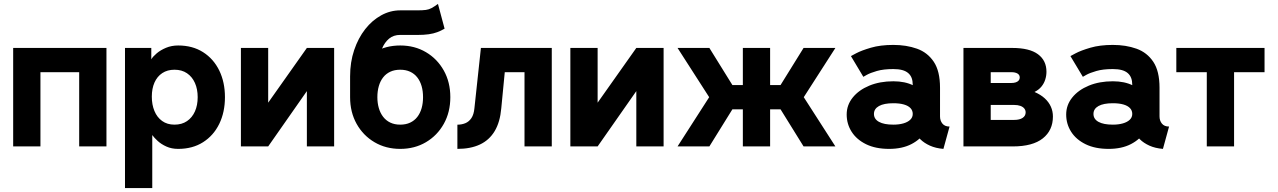

<svg xmlns="http://www.w3.org/2000/svg" viewBox="-20 -755 6588 990"><path d="M47.9 -507.8V0H188.5V-382.8H388.3V0H528.9V-507.8H430.4H146.4Z M762.8 -256.8Q762.8 -298.3 776.6 -329.5Q790.4 -360.7 816.7 -378.1Q843 -395.5 879.6 -395.5Q917.4 -395.5 944.1 -377.4Q970.8 -359.3 985.1 -327.3Q999.3 -295.4 999.3 -253.9Q999.3 -212.4 985.1 -180.5Q970.8 -148.5 944.1 -130.4Q917.4 -112.3 879.6 -112.3Q842.1 -112.3 816 -131.2Q789.8 -150 776.3 -182.7Q762.8 -215.3 762.8 -256.8ZM624.5 -425.8V214.8H765.1V-58.6Q775 -44.8 793.2 -28.1Q811.4 -11.4 838 0.6Q864.6 12.7 898.6 12.7Q973 12.7 1027.1 -21.8Q1081.2 -56.2 1110.6 -116.4Q1139.9 -176.6 1139.9 -253.9Q1139.9 -331.2 1110.6 -391.4Q1081.2 -451.6 1027.1 -486Q973 -520.5 898.6 -520.5Q864.6 -520.5 836.1 -508.6Q807.7 -496.7 788.1 -480.1Q768.5 -463.5 760.1 -449.2V-507.8H624.5Q624.5 -507.8 624.5 -497.8Q624.5 -487.8 624.5 -469.2Q624.5 -450.7 624.5 -425.8Z M1562.3 -507.8H1702.9V0H1562.3V-285.2L1362.8 0H1222.2V-507.8H1362.8V-225.6Z M1925.8 -361.3Q1925.8 -398.4 1931.4 -436.1Q1937.1 -473.8 1950.2 -505.3Q1963.4 -536.7 1986.3 -555.9Q2009.3 -575 2043.6 -575Q2062.1 -575 2068.2 -574.9Q2074.3 -574.8 2078.4 -574.8Q2082.4 -574.8 2093.2 -574.8Q2103.9 -574.8 2131.2 -574.8Q2165.4 -574.8 2190.3 -578.3Q2215.2 -581.8 2234.8 -589.2Q2254.3 -596.5 2272.4 -607.2L2238.2 -734.8Q2218.7 -720.6 2205.2 -713.3Q2191.8 -706 2175.7 -703.8Q2159.6 -701.6 2130.8 -701.6Q2112.7 -701.6 2106.4 -701.6Q2100.2 -701.6 2096.3 -701.6Q2092.4 -701.6 2081.6 -701.6Q2070.9 -701.6 2043.6 -701.6Q1992.3 -701.6 1945.8 -676.1Q1899.2 -650.7 1863.1 -604.7Q1827 -558.7 1806.1 -496.6Q1785.2 -434.6 1785.2 -361.3V-253.9H1925.8ZM2043.6 -395.5Q2072.6 -395.5 2094.7 -385.2Q2116.8 -374.9 2131.6 -355.9Q2146.4 -336.9 2153.9 -311Q2161.3 -285.1 2161.3 -253.9Q2161.3 -222.9 2153.9 -196.9Q2146.4 -170.9 2131.6 -151.9Q2116.8 -132.9 2094.7 -122.6Q2072.6 -112.3 2043.6 -112.3Q2014.6 -112.3 1992.4 -122.9Q1970.3 -133.5 1955.5 -152.8Q1940.7 -172.1 1933.3 -197.8Q1925.8 -223.5 1925.8 -253.9Q1925.8 -285.1 1933.3 -311Q1940.7 -336.9 1955.5 -355.9Q1970.3 -374.9 1992.4 -385.2Q2014.6 -395.5 2043.6 -395.5ZM2043.6 -520.5Q1969.3 -520.5 1910.9 -486Q1852.5 -451.6 1818.8 -391.4Q1785.2 -331.2 1785.2 -253.9Q1785.2 -176.6 1818.8 -116.4Q1852.5 -56.2 1910.9 -21.8Q1969.3 12.7 2043.6 12.7Q2118 12.7 2176.3 -21.8Q2234.6 -56.2 2268.3 -116.4Q2302 -176.6 2302 -253.9Q2302 -331.2 2268.3 -391.4Q2234.6 -451.6 2176.3 -486Q2118 -520.5 2043.6 -520.5Z M2825.1 -507.8H2459.7L2426.2 -196.7Q2423.1 -164.4 2410.6 -145.9Q2398.1 -127.5 2379.4 -119.8Q2360.6 -112.1 2338.4 -112.1V12.7Q2406.4 12.7 2454.6 -9.9Q2502.8 -32.5 2530.7 -79Q2558.5 -125.4 2564.7 -196.7L2582.7 -382.8H2684.5V0H2825.1Z M3261 -507.8H3401.7V0H3261V-285.2L3061.5 0H2920.9V-507.8H3061.5V-225.6Z M3831.3 -316.4H3746.1V-191.4H3831.3ZM3810.3 -507.8V-377.4V0H3950.9V-507.8ZM3637.7 0 3795.2 -253.9 3637.7 -507.8H3473.6L3636.7 -253.9L3473.6 0ZM3929.8 -316.4V-191.4H4015V-316.4ZM4123.4 0H4287.5L4124.4 -253.9L4287.5 -507.8H4123.4L3965.9 -253.9Z M4564.5 12.7Q4631.9 12.7 4679.6 -12Q4727.2 -36.7 4752.5 -77.7Q4777.7 -118.7 4777.7 -167.5Q4777.7 -216.3 4755.2 -254.3Q4732.7 -292.4 4689.8 -314.2Q4647 -335.9 4586.3 -335.9Q4516.7 -335.9 4462.4 -313.4Q4408.1 -290.9 4376.9 -252.1Q4345.7 -213.4 4345.7 -164.6Q4345.7 -115.7 4371.3 -75.5Q4396.9 -35.3 4445.8 -11.3Q4494.8 12.7 4564.5 12.7ZM4686.3 -167.5Q4686.3 -149.9 4673.5 -137.6Q4660.7 -125.3 4638.2 -118.8Q4615.6 -112.3 4586.3 -112.3Q4538 -112.3 4512.2 -126.7Q4486.3 -141.1 4486.3 -167.5Q4486.3 -193.8 4512.2 -208.3Q4538 -222.7 4586.3 -222.7Q4618.6 -222.7 4640.9 -216.2Q4663.3 -209.7 4674.8 -197.4Q4686.3 -185.1 4686.3 -167.5ZM4827 -154.8V-302.7Q4827 -388.2 4794.9 -436.3Q4762.8 -484.4 4708.3 -503.9Q4653.7 -523.4 4586.3 -523.4Q4519.6 -523.4 4470.5 -509Q4421.4 -494.6 4394.5 -480.2Q4367.6 -465.8 4367.6 -465.8L4431.6 -358.9Q4431.6 -358.9 4449.2 -368.9Q4466.8 -378.9 4501.1 -388.9Q4535.4 -398.9 4586.1 -398.9Q4613.1 -398.9 4632.1 -393.7Q4651.1 -388.5 4663 -378.1Q4675 -367.8 4680.7 -352.8Q4686.3 -337.8 4686.3 -317.8V-223.2L4699 -213.1V-127.9L4686.3 -116.7Q4686.3 -98.3 4696.2 -77.1Q4706.2 -56 4725.7 -36.7Q4745.3 -17.4 4775 -4Q4804.7 9.4 4844.5 12.7L4876.2 -102.5Q4851.6 -102.5 4839.3 -117.7Q4827 -132.8 4827 -154.8Z M5088.4 -136.7V-213.9H5208.8Q5227.8 -213.9 5241.1 -209.1Q5254.4 -204.3 5261.4 -195.7Q5268.5 -187 5268.5 -175.3Q5268.5 -157.7 5253 -147.2Q5237.5 -136.7 5208.8 -136.7ZM5314.2 -280.8Q5336.5 -292 5350 -308.6Q5363.5 -325.2 5369.6 -345Q5375.8 -364.7 5375.8 -385.3Q5375.8 -442.9 5332.1 -475.3Q5288.5 -507.8 5198.7 -507.8H5030.8H4947.8V0H5201.5Q5305 0 5357 -41.5Q5409.1 -82.9 5409.1 -154.3Q5409.1 -181.2 5398.6 -204.8Q5388.1 -228.5 5367.1 -247.8Q5346.2 -267.1 5314.2 -280.8ZM5088.4 -382.8H5195Q5214.6 -382.8 5226.4 -375.9Q5238.1 -368.9 5238.1 -355.4Q5238.1 -346.5 5232.8 -340.1Q5227.4 -333.7 5217.7 -330.4Q5208 -327.1 5195 -327.1H5088.4Z M5696.3 12.7Q5763.8 12.7 5811.4 -12Q5859.1 -36.7 5884.3 -77.7Q5909.6 -118.7 5909.6 -167.5Q5909.6 -216.3 5887.1 -254.3Q5864.6 -292.4 5821.7 -314.2Q5778.8 -335.9 5718.2 -335.9Q5648.5 -335.9 5594.2 -313.4Q5539.9 -290.9 5508.7 -252.1Q5477.5 -213.4 5477.5 -164.6Q5477.5 -115.7 5503.1 -75.5Q5528.7 -35.3 5577.7 -11.3Q5626.7 12.7 5696.3 12.7ZM5818.2 -167.5Q5818.2 -149.9 5805.4 -137.6Q5792.6 -125.3 5770 -118.8Q5747.5 -112.3 5718.2 -112.3Q5669.8 -112.3 5644 -126.7Q5618.2 -141.1 5618.2 -167.5Q5618.2 -193.8 5644 -208.3Q5669.8 -222.7 5718.2 -222.7Q5750.4 -222.7 5772.8 -216.2Q5795.1 -209.7 5806.6 -197.4Q5818.2 -185.1 5818.2 -167.5ZM5958.8 -154.8V-302.7Q5958.8 -388.2 5926.7 -436.3Q5894.6 -484.4 5840.1 -503.9Q5785.5 -523.4 5718.2 -523.4Q5651.5 -523.4 5602.3 -509Q5553.2 -494.6 5526.3 -480.2Q5499.4 -465.8 5499.4 -465.8L5563.5 -358.9Q5563.5 -358.9 5581.1 -368.9Q5598.6 -378.9 5633 -388.9Q5667.3 -398.9 5718 -398.9Q5744.9 -398.9 5763.9 -393.7Q5782.9 -388.5 5794.9 -378.1Q5806.8 -367.8 5812.5 -352.8Q5818.2 -337.8 5818.2 -317.8V-223.2L5830.9 -213.1V-127.9L5818.2 -116.7Q5818.2 -98.3 5828.1 -77.1Q5838 -56 5857.6 -36.7Q5877.1 -17.4 5906.8 -4Q5936.5 9.4 5976.4 12.7L6008 -102.5Q5983.4 -102.5 5971.1 -117.7Q5958.8 -132.8 5958.8 -154.8Z M6343.2 0V-382.8H6500.3V-507.8H6045.4V-382.8H6202.5V0Z"/></svg>

Font: Giphurs SC
Style: Regular
Weight: 400
Version: Version 0.920